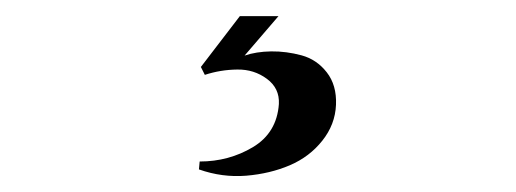

<svg xmlns="http://www.w3.org/2000/svg" viewBox="-20 -21 640 238"><path d="M229 62 277.3 -1H325.2L283.2 47.9Q297.4 43 316.2 42.7Q335 42.5 353.8 47.6Q372.6 52.7 385 68.6Q397.5 84.5 396.5 108.9Q395.5 133.3 379.6 153.3Q363.8 173.3 339.4 183.8Q314.9 194.3 285.2 196.8Q255.4 199.2 226.6 189L227.5 179.2Q263.7 179.2 293.5 161.4Q323.2 143.6 325.7 107.9Q326.7 88.4 310.8 76.7Q294.9 64.9 274.2 65.2Q253.4 65.4 233.9 71.8Z"/></svg>

Font: Cinzel Bold
Style: Regular
Weight: 700
Designer: Natanael Gama
Version: Version 1.001;PS 001.001;hotconv 1.0.56;makeotf.lib2.0.21325